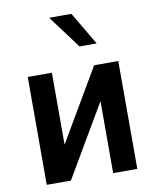

<svg xmlns="http://www.w3.org/2000/svg" viewBox="-88 -859 749 926"><g transform="rotate(-10 287.0 -396.0)"><path d="M390.6 -528.3 183.6 -175.8V-528.3H65.4V0H183.6L390.6 -352.5V0H508.8V-528.3ZM325.7 -791.5H216.8L336.9 -629.9H420.9Z"/></g></svg>

Font: FAU Chimera Medium
Style: Regular
Weight: 500
Version: Version 1.002;hotconv 1.0.117;makeotfexe 2.5.65602